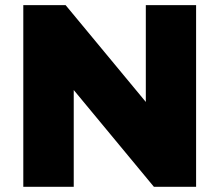

<svg xmlns="http://www.w3.org/2000/svg" viewBox="-20 -720 846 740"><path d="M69.8 0V-700.2H232.9L542 -327.1V-700.2H735.8V0H573.2L264.2 -373V0Z"/></svg>

Font: Montserrat ExtraBold
Style: Regular
Weight: 800
Designer: Julieta Ulanovsky
Foundry: Julieta Ulanovsky
Version: Version 9.000